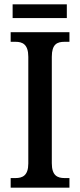

<svg xmlns="http://www.w3.org/2000/svg" viewBox="-20 -862 367 882"><path d="M38 -779H287V-842H38ZM29 0H299V-44H277C243 -44 218 -56 218 -112V-601C218 -659 242 -670 277 -670H299V-714H29V-670H51C83 -670 110 -659 110 -601V-111C110 -55 83 -44 51 -44H29Z"/></svg>

Font: Noto Serif Hebrew Condensed Medium
Style: Regular
Weight: 500
Width: 3
Designer: Monotype Design Team
Foundry: Monotype Imaging Inc.
Version: Version 2.004